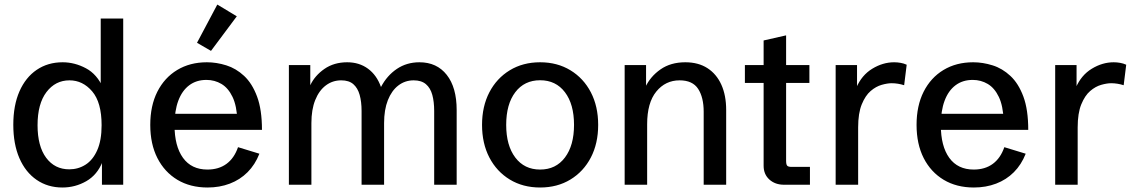

<svg xmlns="http://www.w3.org/2000/svg" viewBox="-20 -814 5009 846"><path d="M254.9 12.2Q190.4 12.2 141.4 -21.5Q92.3 -55.2 65.4 -117.2Q38.6 -179.2 38.6 -264.2Q38.6 -349.6 65.7 -411.4Q92.8 -473.1 141.8 -506.3Q190.9 -539.6 255.9 -539.6Q309.1 -539.6 358.6 -513.2Q408.2 -486.8 434.6 -425.8L423.8 -422.4V-732.4H522.9V0H429.2V-108.9L431.6 -101.1Q408.7 -43.5 360.1 -15.6Q311.5 12.2 254.9 12.2ZM285.2 -67.9Q324.7 -67.9 356.9 -88.4Q389.2 -108.9 408.4 -152.1Q427.7 -195.3 427.7 -262.2Q427.7 -362.8 386.2 -411.4Q344.7 -460 286.1 -460Q224.1 -460 184.8 -408.4Q145.5 -356.9 145.5 -262.2Q145.5 -169.9 183.3 -118.9Q221.2 -67.9 285.2 -67.9Z M894.5 12.2Q818.4 12.2 761.7 -21.7Q705.1 -55.7 673.6 -117.4Q642.1 -179.2 642.1 -263.7Q642.1 -348.1 673.3 -409.9Q704.6 -471.7 760.7 -505.6Q816.9 -539.6 891.6 -539.6Q934.1 -539.6 977.1 -526.1Q1020 -512.7 1055.7 -479.5Q1091.3 -446.3 1112.8 -388.4Q1134.3 -330.6 1134.3 -241.7H706.1V-312.5H1047.4L1025.9 -283.2Q1023.4 -347.7 1004.6 -387Q985.8 -426.3 955.8 -444.1Q925.8 -461.9 889.6 -461.9Q845.2 -461.9 813.7 -438.2Q782.2 -414.6 765.6 -370.1Q749 -325.7 749 -262.7Q749 -169.9 786.4 -118.4Q823.7 -66.9 894 -66.9Q943.8 -66.9 978 -92Q1012.2 -117.2 1028.8 -165.5L1123 -136.7Q1104 -88.4 1070.8 -55.2Q1037.6 -22 992.7 -4.9Q947.8 12.2 894.5 12.2ZM909.7 -589.8 848.1 -625.5 937.5 -793.9 1023.4 -742.2Z M1252.9 0V-527.3H1347.2V-438.5Q1367.2 -481 1409.4 -510.3Q1451.7 -539.6 1509.8 -539.6Q1563 -539.6 1601.6 -511.2Q1640.1 -482.9 1658.7 -430.7Q1685.1 -481 1728.5 -510.3Q1772 -539.6 1828.1 -539.6Q1904.8 -539.6 1948.5 -484.1Q1992.2 -428.7 1992.2 -329.1V0H1893.1V-325.2Q1893.1 -365.7 1884.8 -396Q1876.5 -426.3 1856.7 -443.1Q1836.9 -460 1802.7 -460Q1764.6 -460 1735.1 -437.3Q1705.6 -414.6 1689 -372.6Q1672.4 -330.6 1672.4 -271.5V0H1573.2V-325.2Q1573.2 -365.7 1564.7 -396Q1556.2 -426.3 1536.9 -443.1Q1517.6 -460 1483.4 -460Q1445.3 -460 1415.5 -437.5Q1385.7 -415 1368.9 -373Q1352.1 -331.1 1352.1 -271.5V0Z M2359.9 12.2Q2284.2 12.2 2226.3 -22.9Q2168.5 -58.1 2136.2 -120.1Q2104 -182.1 2104 -263.7Q2104 -345.2 2136.2 -407.2Q2168.5 -469.2 2226.3 -504.4Q2284.2 -539.6 2359.9 -539.6Q2435.5 -539.6 2493.4 -504.4Q2551.3 -469.2 2583.5 -407.2Q2615.7 -345.2 2615.7 -263.7Q2615.7 -182.1 2583.5 -120.1Q2551.3 -58.1 2493.4 -22.9Q2435.5 12.2 2359.9 12.2ZM2359.9 -66.9Q2429.2 -66.9 2469.2 -119.9Q2509.3 -172.9 2509.3 -263.7Q2509.3 -355 2469.2 -407.7Q2429.2 -460.4 2359.9 -460.4Q2290.5 -460.4 2250.5 -407.7Q2210.4 -355 2210.4 -263.7Q2210.4 -172.9 2250.5 -119.9Q2290.5 -66.9 2359.9 -66.9Z M2732.4 0V-527.3H2826.7V-407.7L2823.2 -429.2Q2845.2 -476.6 2890.1 -508.1Q2935.1 -539.6 2999.5 -539.6Q3057.1 -539.6 3097.2 -513.7Q3137.2 -487.8 3158.4 -440.9Q3179.7 -394 3179.7 -329.1V0H3080.6V-321.8Q3080.6 -384.8 3056.2 -422.4Q3031.7 -460 2974.6 -460Q2912.1 -460 2871.8 -410.6Q2831.5 -361.3 2831.5 -266.6V0Z M3434.6 0Q3395.5 0 3370.1 -22.9Q3344.7 -45.9 3344.7 -83.5V-448.7H3262.2V-527.3H3344.7V-635.7L3443.8 -658.2V-527.3H3546.4V-448.7H3443.8V-105.5Q3443.8 -89.4 3448.5 -84Q3453.1 -78.6 3468.3 -78.6H3548.8V0Z M3662.1 0V-527.3H3756.3V-413.6L3752.9 -427.2Q3776.9 -482.9 3823.5 -511.2Q3870.1 -539.6 3919.9 -539.6Q3934.1 -539.6 3948.2 -537.1Q3962.4 -534.7 3975.1 -528.8L3963.9 -438.5Q3936 -447.3 3908.7 -447.3Q3890.1 -447.3 3865 -440.2Q3839.8 -433.1 3816.4 -413.1Q3793 -393.1 3777.1 -354.2Q3761.2 -315.4 3761.2 -252.4V0Z M4271 12.2Q4194.8 12.2 4138.2 -21.7Q4081.5 -55.7 4050 -117.4Q4018.6 -179.2 4018.6 -263.7Q4018.6 -348.1 4049.8 -409.9Q4081.1 -471.7 4137.2 -505.6Q4193.4 -539.6 4268.1 -539.6Q4310.5 -539.6 4353.5 -526.1Q4396.5 -512.7 4432.1 -479.5Q4467.8 -446.3 4489.3 -388.4Q4510.7 -330.6 4510.7 -241.7H4082.5V-312.5H4423.8L4402.3 -283.2Q4399.9 -347.7 4381.1 -387Q4362.3 -426.3 4332.3 -444.1Q4302.2 -461.9 4266.1 -461.9Q4221.7 -461.9 4190.2 -438.2Q4158.7 -414.6 4142.1 -370.1Q4125.5 -325.7 4125.5 -262.7Q4125.5 -169.9 4162.8 -118.4Q4200.2 -66.9 4270.5 -66.9Q4320.3 -66.9 4354.5 -92Q4388.7 -117.2 4405.3 -165.5L4499.5 -136.7Q4480.5 -88.4 4447.3 -55.2Q4414.1 -22 4369.1 -4.9Q4324.2 12.2 4271 12.2Z M4629.4 0V-527.3H4723.6V-413.6L4720.2 -427.2Q4744.1 -482.9 4790.8 -511.2Q4837.4 -539.6 4887.2 -539.6Q4901.4 -539.6 4915.5 -537.1Q4929.7 -534.7 4942.4 -528.8L4931.2 -438.5Q4903.3 -447.3 4876 -447.3Q4857.4 -447.3 4832.3 -440.2Q4807.1 -433.1 4783.7 -413.1Q4760.3 -393.1 4744.4 -354.2Q4728.5 -315.4 4728.5 -252.4V0Z"/></svg>

Font: Schibsted Grotesk Medium
Style: Regular
Weight: 500
Designer: Bakken & Baeck AS, Henrik Kongsvoll
Foundry: Schibsted ASA
Version: Version 1.100;gftools[0.9.25]